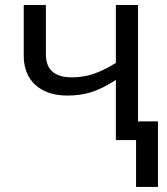

<svg xmlns="http://www.w3.org/2000/svg" viewBox="-20 -556 661 762"><path d="M162.1 -536.1V-340.8Q162.1 -249 265.1 -249Q310.1 -249 350.3 -262.5Q390.6 -275.9 439.9 -306.2V-536.1H527.8V-74.2H606.9V186H520V0H439.9V-238.8Q386.2 -204.1 343 -190.4Q299.8 -176.8 247.1 -176.8Q167 -176.8 120.6 -218.8Q74.2 -260.7 74.2 -335V-536.1Z"/></svg>

Font: NotoPenekeko
Style: Regular
Weight: 400
Designer: Monotype Design team
Foundry: Monotype Imaging Inc.
Version: Version 1.04